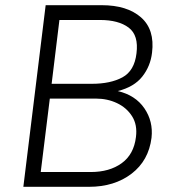

<svg xmlns="http://www.w3.org/2000/svg" viewBox="-20 -720 653 740"><path d="M70 0 156 -700H372Q470 -700 523.5 -653Q577 -606 566 -517Q560 -465 528.5 -425Q497 -385 434 -369Q502 -353 536.5 -302.5Q571 -252 564 -189Q553 -101 487 -50.5Q421 0 323 0ZM179 -397H334Q406 -397 452 -422Q498 -447 506 -514Q515 -584 476 -613.5Q437 -643 365 -643H209ZM137 -57H330Q402 -57 449 -91Q496 -125 504 -192Q510 -239 489 -272Q468 -305 431 -322.5Q394 -340 350 -340H172Z"/></svg>

Font: Haskoy Light
Style: Italic
Weight: 300
Designer: Ertekin Erdin
Foundry: Ertekin Erdin
Version: Version 2.000; ttfautohint (v1.8.4.7-5d5b)